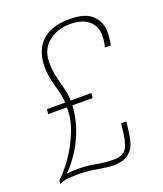

<svg xmlns="http://www.w3.org/2000/svg" viewBox="-115 -672 637 751"><g transform="rotate(-20 203.0 -296.5)"><path d="M8 0 10 -16Q38 -42 67 -83.5Q96 -125 116 -175Q136 -225 135 -274H57L59 -294H135Q133 -323 126 -347.5Q119 -372 113 -397.5Q107 -423 107 -454Q107 -494 122.5 -525.5Q138 -557 172 -576Q206 -595 263 -595Q327 -595 356 -567Q385 -539 385 -498Q385 -479 383 -466Q381 -453 379 -443H355Q357 -453 359 -463.5Q361 -474 361 -492Q361 -530 334.5 -553Q308 -576 257 -576Q205 -576 167.5 -546.5Q130 -517 130 -462Q130 -429 136.5 -401.5Q143 -374 150 -348.5Q157 -323 158 -294H244L242 -274H158Q155 -227 140.5 -183.5Q126 -140 102 -101.5Q78 -63 46 -30Q59 -32 71.5 -32.5Q84 -33 98 -33Q132 -33 168.5 -26Q205 -19 239 -19Q268 -19 284.5 -34.5Q301 -50 308 -102L313 -143H335L328 -91Q322 -48 306 -29Q290 -10 267 -3Q242 4 213.5 1Q185 -2 153 -7.5Q121 -13 84 -13Q51 -13 35 -10Q19 -7 8 0Z"/></g></svg>

Font: Alumni Sans Thin Thin
Style: Italic
Weight: 250
Italic angle: -8°
Version: Version 1.016